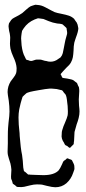

<svg xmlns="http://www.w3.org/2000/svg" viewBox="-20 -581 364 809"><path d="M74 -526Q81 -532 91 -541Q101 -550 108 -554Q110 -555 113 -556Q116 -557 119 -558Q128 -561 129 -561L140 -560Q155 -559 171.5 -550Q188 -541 196 -537L210 -530Q221 -526 238 -523Q258 -519 270 -515Q282 -511 292 -502L298 -493Q304 -487 307 -477Q310 -462 310 -462Q310 -449 300 -423Q298 -416 296 -411Q294 -406 293 -401Q290 -386 290 -369Q289 -351 287 -340Q285 -329 279 -318Q273 -307 260 -296L246 -281L239 -273L235 -268Q235 -268 237 -266Q238 -264 240 -259Q242 -254 244 -253Q246 -252 249 -252Q259 -250 263 -250Q267 -249 275 -247.5Q283 -246 287 -244Q291 -242 293.5 -239.5Q296 -237 298 -236Q299 -235 301.5 -233.5Q304 -232 305 -230Q306 -229 309 -220Q310 -218 311.5 -215.5Q313 -213 313 -210Q314 -206 314 -197Q314 -188 313 -179.5Q312 -171 312 -162L313 -136Q315 -120 315 -111Q315 -98 311.5 -84Q308 -70 303 -57Q295 -30 294 -25Q293 -17 293 -5.5Q293 6 292 14Q291 16 291 20.5Q291 25 290 27Q290 27 284 33Q275 42 275 42Q271 42 263 34Q257 32 255 30Q252 27 250 21Q237 3 240 -15Q240 -27 242 -32Q244 -40 247.5 -49Q251 -58 253 -62Q263 -85 265 -95Q266 -101 266 -112Q266 -125 265 -134.5Q264 -144 263 -151Q261 -175 256 -183L249 -191Q244 -199 242 -200Q238 -202 235 -202Q218 -207 206 -207Q190 -209 170 -205.5Q150 -202 143 -201Q119 -197 107 -194Q104 -193 99 -191.5Q94 -190 91 -188Q88 -186 81 -179Q75 -173 75 -173Q74 -171 71 -160Q68 -152 61 -120Q58 -103 58 -86Q58 -69 59 -56.5Q60 -44 61 -35Q63 -19 63 -8Q67 45 73 72L76 97Q77 103 77 111.5Q77 120 78 125Q79 128 79.5 133Q80 138 81 140L88 145Q95 152 98 154Q100 155 102 154.5Q104 154 106 155L131 156L163 157Q208 157 227 137Q233 130 242 110Q243 108 244.5 104Q246 100 248 98Q249 96 255 93Q262 86 263 86Q265 86 267.5 87Q270 88 271 89Q272 89 276.5 90.5Q281 92 282 93Q283 94 284.5 96.5Q286 99 286 100Q287 102 289.5 107Q292 112 293 117Q293 120 293.5 125.5Q294 131 293 134Q292 137 288 148Q280 173 260 191Q240 208 213 208Q201 208 177 202Q162 198 157 197Q150 196 135 196Q123 196 107 200Q91 204 82 206Q72 208 59 207Q53 207 51 206Q50 206 44 200Q35 194 34 193L31 182L27 172Q26 164 27 152.5Q28 141 28 134Q28 129 26.5 121Q25 113 24 108Q23 103 17.5 87.5Q12 72 12 58L13 23V-5Q13 -30 14 -42Q16 -58 16 -65Q20 -95 20 -111Q20 -133 17 -156Q12 -186 12 -193Q12 -217 25 -238Q29 -244 37 -254Q45 -264 48 -273Q50 -279 50 -294Q49 -315 36 -342Q28 -359 24 -376Q22 -390 22 -397L23 -422Q23 -428 21 -440Q20 -444 18.5 -450.5Q17 -457 17 -461L16 -470Q16 -475 18 -483L22 -489Q23 -491 27 -496.5Q31 -502 39 -506Q63 -518 74 -526ZM85 -341Q86 -339 88 -334.5Q90 -330 92 -329L100 -327Q102 -326 105 -325Q108 -324 111 -324Q115 -324 123 -327Q131 -330 135 -330H148Q153 -330 161.5 -327Q170 -324 175 -324Q183 -321 193 -321Q211 -321 226 -333Q235 -339 235 -339Q242 -347 244.5 -357Q247 -367 249 -379Q251 -391 253 -400Q254 -408 261 -432Q263 -438 263 -442Q263 -447 261 -457Q261 -461 260 -463Q259 -464 258 -465Q257 -466 256 -467L244 -478Q240 -480 232 -481Q224 -482 221 -482Q202 -485 185 -492Q166 -500 163 -501L149 -503L140 -504L126 -499Q97 -487 80 -462L73 -451L71 -440Q69 -426 69 -419Q69 -410 71 -390Q75 -358 85 -341Z"/></svg>

Font: Rubik-Burned
Style: Regular
Weight: 400
Designer: NaN (generative design), Hubert & Fischer (Rubik source font outlines)
Foundry: NaN, Hubert & Fischer
Version: Version 1.000